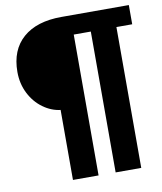

<svg xmlns="http://www.w3.org/2000/svg" viewBox="-84 -818 748 886"><g transform="rotate(-10 290.0 -375.0)"><path d="M186 -328Q143 -333 104.5 -361Q66 -389 43 -434.5Q20 -480 20 -535Q20 -638 84 -694Q148 -750 264 -750H580V-660H506V0H386V-660H306V0H186Z"/></g></svg>

Font: Krub
Style: Bold
Weight: 700
Version: Version 1.000; ttfautohint (v1.6)